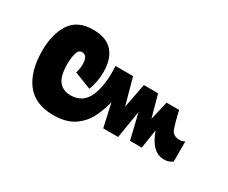

<svg xmlns="http://www.w3.org/2000/svg" viewBox="-68 -619 876 737"><g transform="rotate(30 370.0 -250.5)"><path d="M204 -70Q123 -70 83.5 -121.5Q44 -173 44 -264Q44 -337 74.5 -384Q105 -431 174 -431Q233 -431 261 -399Q289 -367 289 -310Q289 -287 285 -266Q281 -245 274 -227L199 -256Q201 -263 203 -273.5Q205 -284 205 -294Q205 -335 180 -335Q164 -335 158.5 -314.5Q153 -294 153 -268Q153 -214 171.5 -191.5Q190 -169 223 -169Q278 -169 300 -220Q322 -271 317 -353H395L427 -236L448 -344H511L538 -246L557 -329H613L617 -311Q625 -277 633.5 -253.5Q642 -230 672 -230Q680 -230 685 -232Q690 -234 694 -236V-147Q687 -142 678.5 -138.5Q670 -135 657 -135Q602 -135 574 -216L561 -132H509L482 -244L462 -122H396L373 -225Q365 -190 347.5 -154Q330 -118 295.5 -94Q261 -70 204 -70Z"/></g></svg>

Font: Noto Sans Thai ExtCond
Style: Bold
Weight: 700
Width: 2
Designer: Monotype Design Team
Foundry: Monotype Imaging Inc.
Version: Version 2.002; ttfautohint (v1.8.4.7-5d5b)